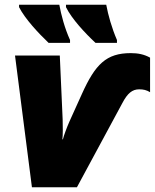

<svg xmlns="http://www.w3.org/2000/svg" viewBox="-20 -786 650 806"><path d="M381 -606H471V-618C449 -669 434 -723 426 -766H257V-756C281 -707 337 -647 381 -606ZM184 -606H274V-618C251 -669 237 -723 229 -766H60V-756C85 -707 141 -647 184 -606ZM114 0H303L494 -354C515 -394 535 -411 564 -411C582 -411 595 -408 610 -399V-544C585 -558 559 -563 529 -563C426 -563 380 -516 324 -392L272 -277C260 -250 248 -217 244 -201H242C244 -218 244 -256 243 -285L231 -553H43Z"/></svg>

Font: Noto Sans Black
Style: Italic
Weight: 900
Italic angle: -12°
Designer: Monotype Design Team
Foundry: Monotype Imaging Inc.
Version: Version 2.013